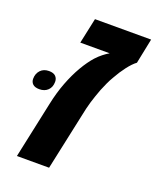

<svg xmlns="http://www.w3.org/2000/svg" viewBox="-162 -705 639 780"><g transform="rotate(20 158.0 -315.5)"><path d="M5.4 0 57.6 -244.1Q68.4 -295.9 85.4 -340.3Q102.5 -384.8 123 -419.9Q143.6 -455.1 165 -479Q178.7 -493.7 191.2 -503.4Q203.6 -513.2 216.8 -521H89.8L113.3 -630.9H356L334 -522.9Q317.4 -510.7 298.3 -485.8Q279.3 -460.9 263.7 -432.6Q254.9 -418 247.3 -401.4Q239.7 -384.8 232.9 -368.2Q226.6 -350.6 221.4 -336.2Q216.3 -321.8 212.2 -307.9Q208 -293.9 204.1 -277.6Q200.2 -261.2 195.8 -239.3L144.5 0ZM-2 -286.1Q-21.5 -286.1 -30.8 -294.9Q-40 -303.7 -40 -317.4Q-40 -339.8 -26.4 -354.5Q-12.7 -369.1 10.3 -369.1Q29.8 -369.1 39.1 -359.9Q48.3 -350.6 48.3 -336.4Q48.3 -313 34.4 -299.6Q20.5 -286.1 -2 -286.1Z"/></g></svg>

Font: Open Sans SemiCondensed
Style: Bold Italic
Weight: 700
Width: 4
Italic angle: -12°
Designer: Monotype Design Team
Foundry: Monotype Imaging Inc.
Version: Version 3.003